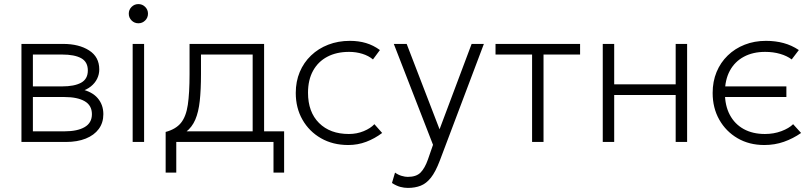

<svg xmlns="http://www.w3.org/2000/svg" viewBox="-20 -695 3974 940"><path d="M85 0V-480H289Q366.5 -480 416.2 -448.2Q466 -416.5 466 -355Q466 -331 455.5 -309.5Q445 -288 424.8 -271.8Q404.5 -255.5 375 -247L374 -259Q430.5 -247 458.2 -214.5Q486 -182 486 -136Q486 -94 463.5 -63.5Q441 -33 399.8 -16.5Q358.5 0 303 0ZM141 -52H295Q359 -52 394.5 -72.8Q430 -93.5 430 -136Q430 -179 394.5 -199.5Q359 -220 295 -220H128V-272H284Q344 -272 377 -290Q410 -308 410 -350Q410 -392 377.5 -410Q345 -428 284 -428H141Z M629.5 0V-480H685.5V0ZM657.5 -581Q638 -581 624.2 -594.8Q610.5 -608.5 610.5 -628Q610.5 -647.5 624.2 -661.2Q638 -675 657.5 -675Q677 -675 690.8 -661.2Q704.5 -647.5 704.5 -628Q704.5 -608.5 690.8 -594.8Q677 -581 657.5 -581Z M1217 0V-428H964V-332Q964 -256 958 -201Q952 -146 936 -109Q920 -72 890.5 -49.2Q861 -26.5 814 -15L791 -49Q841 -62.5 866 -93.5Q891 -124.5 899.5 -181.8Q908 -239 908 -332V-480H1273V0ZM791 150V-49L842 -42L850 -52H1371V150H1319V0H843V150Z M1685 15Q1609.5 15 1551.5 -18.2Q1493.5 -51.5 1460.8 -109Q1428 -166.5 1428 -240Q1428 -296 1447.5 -342.5Q1467 -389 1502.8 -423.2Q1538.5 -457.5 1587 -476.2Q1635.5 -495 1693 -495Q1736 -495 1772 -484.2Q1808 -473.5 1840 -450L1806 -404Q1784.5 -422 1754 -431.5Q1723.5 -441 1689 -441Q1627.5 -441 1582.5 -417.2Q1537.5 -393.5 1512.8 -348.8Q1488 -304 1488 -241Q1488 -146.5 1542 -92.8Q1596 -39 1688 -39Q1727 -39 1760.8 -53Q1794.5 -67 1813 -87L1851 -44Q1814.5 -16.5 1773 -0.8Q1731.5 15 1685 15Z M1977 225Q1958.5 225 1939.8 220Q1921 215 1899 201L1914 150Q1929 161 1946.2 166Q1963.5 171 1976 171Q2018 171 2039 149.8Q2060 128.5 2075 86L2100 14L1908 -480H1971L2132 -62L2289 -480H2349L2133 92Q2112.5 146 2089.8 174.8Q2067 203.5 2039.5 214.2Q2012 225 1977 225Z M2585 0V-428H2406V-480H2820V-428H2641V0Z M2931 0V-480H2987V-282H3288V-480H3344V0H3288V-230H2987V0Z M3722 15Q3648 15 3591 -18.2Q3534 -51.5 3501.5 -109Q3469 -166.5 3469 -240Q3469 -296 3488.2 -342.5Q3507.5 -389 3542.8 -423.2Q3578 -457.5 3625.8 -476.2Q3673.5 -495 3730 -495Q3776.5 -495 3816.2 -484.2Q3856 -473.5 3891 -450L3856 -404Q3833 -421.5 3799.5 -431.2Q3766 -441 3726 -441Q3666 -441 3621.8 -417.2Q3577.5 -393.5 3553.2 -348.8Q3529 -304 3529 -241Q3529 -178 3553 -132.8Q3577 -87.5 3621 -63.2Q3665 -39 3725 -39Q3768.5 -39 3805.8 -53Q3843 -67 3863 -87L3902 -44Q3862.5 -16.5 3817.8 -0.8Q3773 15 3722 15ZM3513 -220V-272H3830V-220Z"/></svg>

Font: Geologica Roman Thin
Style: Regular
Weight: 250
Designer: Sindre Bremnes, Frode Helland
Foundry: Monokrom Skriftforlag AS
Version: Version 1.010;gftools[0.9.28]